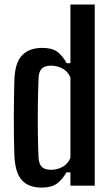

<svg xmlns="http://www.w3.org/2000/svg" viewBox="-20 -820 490 848"><path d="M164.5 8.5Q105.5 8.5 76 -24.8Q46.5 -58 43.5 -134Q42 -169 41.5 -212.8Q41 -256.5 41 -302.2Q41 -348 41.8 -390.5Q42.5 -433 43.5 -466Q46 -543.5 77.8 -576Q109.5 -608.5 166.5 -608.5Q209.5 -608.5 232.8 -591.5Q256 -574.5 274.5 -541H291V-800H398.5V0H291V-59H273.5Q255 -26 231 -8.8Q207 8.5 164.5 8.5ZM205.5 -70Q232.5 -70 256.5 -83.2Q280.5 -96.5 291 -123V-477.5Q280.5 -504 256.5 -517Q232.5 -530 205.5 -530Q177.5 -530 164.8 -517.2Q152 -504.5 150.5 -477Q148 -419.5 147.2 -357.5Q146.5 -295.5 147.2 -236Q148 -176.5 150 -127Q151.5 -96 164.5 -83Q177.5 -70 205.5 -70Z"/></svg>

Font: Big Shoulders Medium
Style: Regular
Weight: 500
Designer: Patric King
Foundry: XO Type Co
Version: Version 2.002